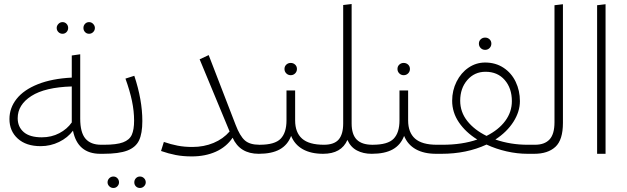

<svg xmlns="http://www.w3.org/2000/svg" viewBox="-20 -765 3117 955"><path d="M513 -22 493 0H479Q366 0 343 -115Q317 -80 274 -59Q231 -38 182 -38Q110 -38 68.5 -75.5Q27 -113 27 -173Q27 -228 62.5 -273Q98 -318 168 -346Q238 -374 337 -379V-489L379 -495V-175Q379 -106 405 -75.5Q431 -45 483 -45H497ZM337 -156V-335Q204 -331 136 -287.5Q68 -244 68 -177Q68 -134 98 -108Q128 -82 188 -82Q236 -82 275 -102.5Q314 -123 337 -156ZM262 -626Q262 -637 270.5 -646Q279 -655 291 -655Q303 -655 311 -646.5Q319 -638 319 -626Q319 -614 311 -605.5Q303 -597 291 -597Q279 -597 270.5 -605.5Q262 -614 262 -626ZM395 -626Q395 -638 403 -646.5Q411 -655 423 -655Q435 -655 443.5 -646Q452 -637 452 -626Q452 -614 443.5 -605.5Q435 -597 423 -597Q411 -597 403 -605.5Q395 -614 395 -626Z M647 -165Q647 -212 636.5 -262.5Q626 -313 604 -374L648 -388Q688 -268 688 -163Q688 -101 671.5 -66.5Q655 -32 613 -16Q571 0 493 0L473 -23L497 -45Q560 -45 592 -57Q624 -69 635.5 -94.5Q647 -120 647 -165ZM515 142Q515 130 523.5 121.5Q532 113 544 113Q556 113 564 121.5Q572 130 572 142Q572 153 564 161.5Q556 170 544 170Q532 170 523.5 161.5Q515 153 515 142ZM648 142Q648 130 656 121.5Q664 113 676 113Q688 113 696.5 121.5Q705 130 705 142Q705 153 696.5 161.5Q688 170 676 170Q664 170 656 162Q648 154 648 142Z M1287 -23 1267 0Q1173 0 1137 -80Q1106 -34 1053.5 -10.5Q1001 13 934 13Q890 13 854 6Q818 -1 781 -14L795 -59Q830 -47 863.5 -40.5Q897 -34 937 -34Q994 -34 1042 -54Q1090 -74 1122 -111L973 -470L1018 -491L1152 -144Q1173 -89 1197.5 -67Q1222 -45 1270 -45Z M1607 -23 1587 0Q1527 0 1486.5 -22.5Q1446 -45 1428 -89Q1411 -44 1371.5 -22Q1332 0 1267 0L1247 -23L1272 -45Q1347 -45 1376 -75Q1405 -105 1405 -166V-315H1448V-166Q1448 -106 1482.5 -75.5Q1517 -45 1591 -45ZM1395 -422Q1395 -435 1404 -443.5Q1413 -452 1426 -452Q1439 -452 1448 -443.5Q1457 -435 1457 -422Q1457 -409 1448 -400Q1439 -391 1426 -391Q1413 -391 1404 -400Q1395 -409 1395 -422Z M1849 -23 1828 0Q1787 0 1755.5 -16.5Q1724 -33 1708 -69Q1678 0 1587 0L1567 -23L1591 -45Q1642 -45 1664.5 -71Q1687 -97 1687 -151V-740L1729 -745V-151Q1729 -96 1754.5 -70.5Q1780 -45 1832 -45Z M2169 -23 2149 0Q2089 0 2048.5 -22.5Q2008 -45 1990 -89Q1973 -44 1933.5 -22Q1894 0 1829 0L1809 -23L1834 -45Q1909 -45 1938 -75Q1967 -105 1967 -166V-315H2010V-166Q2010 -106 2044.5 -75.5Q2079 -45 2153 -45ZM1957 -422Q1957 -435 1966 -443.5Q1975 -452 1988 -452Q2001 -452 2010 -443.5Q2019 -435 2019 -422Q2019 -409 2010 -400Q2001 -391 1988 -391Q1975 -391 1966 -400Q1957 -409 1957 -422Z M2657 -23 2637 0H2604Q2553 0 2500 -12Q2447 -24 2400 -46Q2301 0 2176 0H2149L2129 -23L2153 -45H2181Q2279 -45 2354 -71Q2296 -107 2262.5 -156.5Q2229 -206 2229 -264Q2229 -315 2251 -359Q2273 -403 2310.5 -428.5Q2348 -454 2393 -454Q2445 -454 2484.5 -428Q2524 -402 2545 -358Q2566 -314 2566 -262Q2566 -210 2534 -159.5Q2502 -109 2444 -71Q2520 -45 2604 -45H2641ZM2400 -89Q2460 -119 2493 -163.5Q2526 -208 2526 -262Q2526 -326 2490.5 -367Q2455 -408 2395 -408Q2340 -408 2304.5 -367Q2269 -326 2269 -264Q2269 -208 2304 -163.5Q2339 -119 2400 -89ZM2362 -548Q2362 -561 2371 -569.5Q2380 -578 2393 -578Q2406 -578 2415 -569.5Q2424 -561 2424 -548Q2424 -535 2415 -526Q2406 -517 2393 -517Q2380 -517 2371 -526Q2362 -535 2362 -548Z M2617 -23 2641 -45Q2689 -45 2713.5 -71.5Q2738 -98 2738 -157V-739L2780 -744V-154Q2780 -69 2742.5 -34.5Q2705 0 2637 0Z M2950 0V-739L2992 -744V0Z"/></svg>

Font: FiraGO ExtraLight
Style: Regular
Weight: 200
Designer: bBox Type
Foundry: bBox Type GmbH
Version: Version 1.001